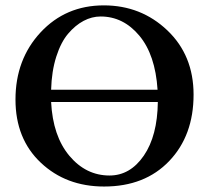

<svg xmlns="http://www.w3.org/2000/svg" viewBox="-20 -678 770 708"><path d="M693.8 -329.1Q693.8 -178.2 604 -84.2Q514.2 9.8 363.8 9.8Q223.6 9.8 130.4 -78.1Q37.1 -166 37.1 -311Q37.1 -459 129.6 -558.6Q222.2 -658.2 362.8 -658.2Q500 -658.2 596.9 -566.2Q693.8 -474.1 693.8 -329.1ZM561 -347.2Q552.7 -476.1 493.7 -546.6Q434.6 -617.2 351.1 -617.2Q318.8 -617.2 288.3 -601.1Q257.8 -585 231.2 -553.7Q204.6 -522.5 187.5 -469Q170.4 -415.5 168.5 -347.2ZM562 -301.8H168.5Q174.8 -176.3 235.8 -103.5Q296.9 -30.8 383.8 -30.8Q460 -30.8 510.3 -104Q560.5 -177.2 562 -301.8Z"/></svg>

Font: Linux Libertine
Style: Semibold
Weight: 600
Designer: Philipp H. Poll
Foundry: Philipp H. Poll
Version: Version 5.1.2 ; ttfautohint (v0.9)